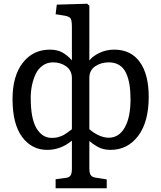

<svg xmlns="http://www.w3.org/2000/svg" viewBox="-20 -786 861 1025"><path d="M276.9 219.2V170.9L335 163.1Q351.6 160.2 357.7 149.2Q363.8 138.2 363.8 116.2V-35.2Q304.2 14.2 231.9 14.2Q149.4 14.2 98.1 -54.9Q46.9 -124 46.9 -257.8Q46.9 -379.9 101.3 -450.4Q155.8 -521 246.1 -521Q285.6 -521 312.7 -506.1Q339.8 -491.2 363.8 -463.9V-643.1Q363.8 -676.8 356.7 -687.7Q349.6 -698.7 320.8 -703.1L276.9 -710L283.2 -761.2L445.8 -766.1L457 -754.9V-462.9Q474.1 -485.8 510.5 -503.4Q546.9 -521 589.8 -521Q678.7 -521 726.3 -455.1Q773.9 -389.2 773.9 -269Q773.9 -134.8 717.5 -60.3Q661.1 14.2 569.8 14.2Q549.3 14.2 531 9.5Q512.7 4.9 496.8 -4.9Q481 -14.6 474.6 -19.3Q468.3 -23.9 457 -33.2V112.8Q457 137.2 464.1 148.2Q471.2 159.2 488.8 162.1L549.8 171.9V219.2ZM255.9 -49.8Q267.1 -49.8 276.9 -51Q286.6 -52.2 296.1 -55.7Q305.7 -59.1 312 -61.5Q318.4 -64 327.1 -69.8Q335.9 -75.7 339.6 -78.1Q343.3 -80.6 352.5 -87.6Q361.8 -94.7 363.8 -96.2V-369.1Q363.8 -409.2 334 -431.2Q304.2 -453.1 263.2 -453.1Q231.9 -453.1 207.8 -436Q183.6 -418.9 170.4 -390.6Q157.2 -362.3 150.6 -330.3Q144 -298.3 144 -264.2Q144 -151.9 175 -100.8Q206.1 -49.8 255.9 -49.8ZM560.1 -50.8Q615.2 -50.8 646 -105.2Q676.8 -159.7 676.8 -254.9Q676.8 -300.3 671.1 -335Q665.5 -369.6 652.6 -397Q639.6 -424.3 616.5 -438.7Q593.3 -453.1 561 -453.1Q519 -453.1 488 -431.9Q457 -410.6 457 -370.1V-96.2Q479 -76.7 506.8 -63.7Q534.7 -50.8 560.1 -50.8Z"/></svg>

Font: Literata Book
Style: Regular
Weight: 400
Designer: Latin by Veronika Burian and Jose Scaglione. Greek by Irene Vlachou. Cyrillic by Vera Evstafieva
Foundry: TypeTogether
Version: Version 2.003;PS 002.003;hotconv 1.0.88;makeotf.lib2.5.64775